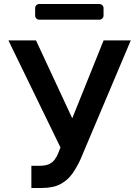

<svg xmlns="http://www.w3.org/2000/svg" viewBox="-20 -929 696 959"><path d="M136.7 -100.9H178.3Q206.3 -100.9 224.4 -109Q242.5 -117.2 253.7 -132.5Q264.9 -147.7 272.4 -168L282 -192.5L22 -727.3H159.8L340.9 -338.1L497.5 -727.3H633.2L382.5 -134.2Q365.1 -95.9 342.3 -63Q319.6 -30.2 283.2 -10.1Q246.8 9.9 188.6 9.9H136.7ZM476.2 -909.1H176.1Q167.6 -909.1 161.6 -903.1Q155.5 -897 155.5 -888.5V-851.2Q155.5 -842.7 161.6 -836.6Q167.6 -830.6 176.1 -830.6H476.2Q484.7 -830.6 490.9 -836.6Q497.2 -842.7 497.2 -851.2V-888.5Q497.2 -897 490.9 -903.1Q484.7 -909.1 476.2 -909.1Z"/></svg>

Font: DeltaSans SemiBold
Style: Regular
Weight: 600
Designer: Rasmus Andersson
Foundry: rsms
Version: Version 3.012